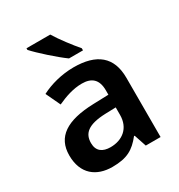

<svg xmlns="http://www.w3.org/2000/svg" viewBox="-182 -889 954 1022"><g transform="rotate(-30 295.0 -378.0)"><path d="M277 -766H131V-756C164 -719 251 -641 300 -606H386V-619C354 -656 304 -721 277 -766ZM297 -553C223 -553 151 -533 97 -505L139 -416C187 -438 238 -456 292 -456C350 -456 385 -429 385 -361V-334L292 -331C125 -326 43 -271 43 -158C43 -43 115 10 212 10C303 10 346 -16 393 -75H397L422 0H513V-364C513 -493 438 -553 297 -553ZM320 -254 385 -256V-210C385 -129 329 -86 256 -86C208 -86 176 -107 176 -157C176 -215 211 -250 320 -254Z"/></g></svg>

Font: Noto Kufi Arabic SemiBold
Style: Regular
Weight: 600
Designer: Monotype Design Team, David Williams, Khaled Hosny
Foundry: Google LLC
Version: Version 2.109